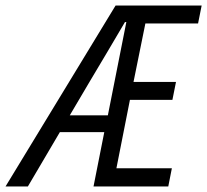

<svg xmlns="http://www.w3.org/2000/svg" viewBox="-82 -676 751 696"><path d="M243 -380 171 -258H309L376 -596H371Q339 -541 307 -487.5Q275 -434 243 -380ZM-62 0 337 -656H649L636 -591H445L402 -379H556L543 -314H389L340 -66H541L528 0H257L296 -197H135L19 0Z"/></svg>

Font: Source Code Pro
Style: Italic
Weight: 400
Italic angle: -11°
Monospace: yes
Designer: Paul D. Hunt, Teo Tuominen
Foundry: Adobe Systems Incorporated
Version: Version 1.050;PS 1.000;hotconv 16.6.51;makeotf.lib2.5.65220